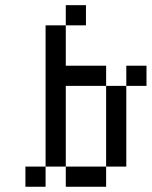

<svg xmlns="http://www.w3.org/2000/svg" viewBox="-20 -712 578 732"><path d="M76.9 -76.9H153.8V0H76.9ZM153.8 -153.8H230.8V-76.9H153.8ZM153.8 -230.8H230.8V-153.8H153.8ZM153.8 -307.7H230.8V-230.8H153.8ZM153.8 -384.6H230.8V-307.7H153.8ZM153.8 -461.5H230.8V-384.6H153.8ZM153.8 -538.5H230.8V-461.5H153.8ZM153.8 -615.4H230.8V-538.5H153.8ZM230.8 -692.3H307.7V-615.4H230.8ZM230.8 -461.5H307.7V-384.6H230.8ZM307.7 -461.5H384.6V-384.6H307.7ZM461.5 -461.5H538.5V-384.6H461.5ZM384.6 -384.6H461.5V-307.7H384.6ZM384.6 -307.7H461.5V-230.8H384.6ZM384.6 -230.8H461.5V-153.8H384.6ZM384.6 -153.8H461.5V-76.9H384.6ZM230.8 -76.9H307.7V0H230.8ZM307.7 -76.9H384.6V0H307.7Z"/></svg>

Font: Jacquarda Bastarda 9
Style: Regular
Weight: 400
Designer: Sarah Cadigan-Fried
Version: Version 1.000; ttfautohint (v1.8.4.7-5d5b)